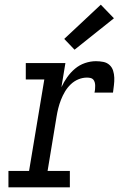

<svg xmlns="http://www.w3.org/2000/svg" viewBox="-20 -799 540 819"><path d="M16 0V-70H104L169 -460H90V-530H259L242 -427Q252 -449 266.5 -469.5Q281 -490 300 -506Q319 -522 342.5 -530Q366 -538 389 -538Q405 -538 420.5 -535Q436 -532 447 -522Q458 -512 462.5 -497.5Q467 -483 467.5 -467.5Q468 -452 466 -436Q464 -420 462 -404H383Q385 -412 385.5 -419Q386 -426 386 -433.5Q386 -441 384 -448Q382 -455 377.5 -460Q373 -465 365.5 -466.5Q358 -468 351 -468Q332 -468 314 -460.5Q296 -453 281.5 -439Q267 -425 257 -408Q247 -391 240 -373Q233 -355 228.5 -337Q224 -319 221 -300L183 -70H278V0ZM298 -587 254 -633 410 -779 466 -721Z"/></svg>

Font: Iosevka Curly Slab Oblique
Style: Regular
Weight: 400
Italic angle: -9°
Monospace: yes
Designer: Belleve Invis
Foundry: Belleve Invis
Version: Version 11.1.0; ttfautohint (v1.8.3)